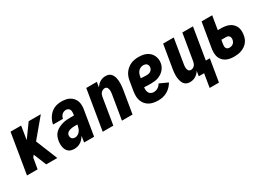

<svg xmlns="http://www.w3.org/2000/svg" viewBox="-2 -1258 3004 2163"><g transform="rotate(-30 1500.0 -176.5)"><path d="M15 0 101 -520H239L211 -346L337 -520H495L295 -281L409 0H265L199 -162L198 -165L177 -140L153 0Z M629 8Q608 8 588.5 3Q569 -2 554.5 -14.5Q540 -27 531 -44.5Q522 -62 518.5 -81.5Q515 -101 515 -121.5Q515 -142 519 -163Q523 -189 534 -214Q545 -239 565.5 -258.5Q586 -278 611 -290Q636 -302 662 -309.5Q688 -317 714.5 -319Q741 -321 766 -321H811L814 -339Q816 -353 815.5 -368Q815 -383 809 -395Q803 -407 790.5 -414Q778 -421 764 -421Q750 -421 736 -416Q722 -411 711 -400.5Q700 -390 693.5 -377Q687 -364 685 -350H556Q560 -374 569.5 -397Q579 -420 593 -441Q607 -462 626.5 -479.5Q646 -497 669 -508Q692 -519 716 -523.5Q740 -528 764 -528Q792 -528 819 -523.5Q846 -519 869 -506.5Q892 -494 909.5 -474.5Q927 -455 936 -430Q945 -405 945.5 -377Q946 -349 941 -321L888 0H758L771 -80Q759 -61 744 -44Q729 -27 710.5 -15Q692 -3 671 2.5Q650 8 629 8ZM700 -99Q718 -99 735.5 -109Q753 -119 764.5 -134.5Q776 -150 782.5 -168.5Q789 -187 792 -205L793 -214H766Q755 -214 743.5 -213.5Q732 -213 720.5 -211Q709 -209 697.5 -206Q686 -203 675.5 -197Q665 -191 657.5 -181.5Q650 -172 648 -160Q646 -148 648.5 -136Q651 -124 658 -115.5Q665 -107 676.5 -103Q688 -99 700 -99Z M1000 0 1086 -520H1224L1213 -455Q1224 -471 1237.5 -485Q1251 -499 1268 -509Q1285 -519 1303.5 -523.5Q1322 -528 1340 -528Q1359 -528 1376.5 -522.5Q1394 -517 1406 -505Q1418 -493 1426 -477Q1434 -461 1438 -443.5Q1442 -426 1443.5 -407.5Q1445 -389 1444.5 -370.5Q1444 -352 1442 -333Q1440 -314 1437 -295L1388 0H1250L1302 -314Q1303 -325 1304.5 -335.5Q1306 -346 1305.5 -356.5Q1305 -367 1303 -377Q1301 -387 1296.5 -395.5Q1292 -404 1283.5 -409Q1275 -414 1264 -414Q1251 -414 1238 -408Q1225 -402 1215.5 -391.5Q1206 -381 1201 -368Q1196 -355 1194 -342L1138 0Z M1722 8Q1691 8 1661 2.5Q1631 -3 1605.5 -17Q1580 -31 1561.5 -53.5Q1543 -76 1533.5 -104Q1524 -132 1524 -162.5Q1524 -193 1529 -225L1549 -345Q1553 -370 1561.5 -394.5Q1570 -419 1585.5 -441Q1601 -463 1622 -480.5Q1643 -498 1667.5 -509Q1692 -520 1717.5 -524Q1743 -528 1768 -528Q1795 -528 1820.5 -524Q1846 -520 1869 -509.5Q1892 -499 1910 -482Q1928 -465 1939 -443Q1950 -421 1954 -395Q1958 -369 1953 -343Q1950 -320 1939 -298.5Q1928 -277 1911 -259Q1894 -241 1873 -228.5Q1852 -216 1829.5 -209Q1807 -202 1784 -200Q1761 -198 1738 -198Q1717 -198 1696.5 -198.5Q1676 -199 1655 -201Q1652 -183 1653.5 -164.5Q1655 -146 1663 -131Q1671 -116 1687.5 -107.5Q1704 -99 1722 -99Q1736 -99 1750 -102.5Q1764 -106 1776.5 -113.5Q1789 -121 1799.5 -132.5Q1810 -144 1817 -157L1924 -108Q1909 -82 1887 -59Q1865 -36 1837.5 -20.5Q1810 -5 1780.5 1.5Q1751 8 1722 8ZM1748 -304Q1760 -304 1773 -306.5Q1786 -309 1797.5 -316.5Q1809 -324 1816.5 -335.5Q1824 -347 1826 -359Q1828 -372 1825 -384.5Q1822 -397 1813.5 -405.5Q1805 -414 1793 -417.5Q1781 -421 1768 -421Q1751 -421 1733.5 -413.5Q1716 -406 1704 -392Q1692 -378 1685.5 -361Q1679 -344 1676 -327L1673 -308Q1691 -306 1710 -305Q1729 -304 1748 -304Z M2290 175 2319 0H2250L2260 -65Q2250 -49 2236 -35Q2222 -21 2205.5 -11Q2189 -1 2170.5 3.5Q2152 8 2134 8Q2115 8 2097.5 2.5Q2080 -3 2067.5 -15Q2055 -27 2047.5 -43Q2040 -59 2035.5 -76.5Q2031 -94 2029.5 -112.5Q2028 -131 2028.5 -149.5Q2029 -168 2031.5 -187Q2034 -206 2037 -225L2086 -520H2224L2172 -206Q2170 -195 2169 -184.5Q2168 -174 2168 -163.5Q2168 -153 2170 -143Q2172 -133 2176.5 -124.5Q2181 -116 2190 -111Q2199 -106 2210 -106Q2223 -106 2236 -112Q2249 -118 2258 -128.5Q2267 -139 2272 -152Q2277 -165 2279 -178L2336 -520H2474L2407 -114H2459L2411 175Z M2709 8Q2681 8 2654 3.5Q2627 -1 2604 -13Q2581 -25 2563.5 -44.5Q2546 -64 2537.5 -88.5Q2529 -113 2528.5 -140.5Q2528 -168 2532 -196L2586 -520H2724L2695 -343H2736Q2763 -343 2790 -339Q2817 -335 2840.5 -324.5Q2864 -314 2882.5 -296Q2901 -278 2911.5 -254.5Q2922 -231 2923.5 -204Q2925 -177 2920 -149Q2917 -126 2908 -103.5Q2899 -81 2883 -61.5Q2867 -42 2846 -28.5Q2825 -15 2802 -6.5Q2779 2 2755.5 5Q2732 8 2709 8ZM2710 -106Q2723 -106 2736 -109.5Q2749 -113 2760 -121.5Q2771 -130 2777 -142.5Q2783 -155 2785 -167Q2787 -179 2785.5 -191Q2784 -203 2777 -212Q2770 -221 2759 -225Q2748 -229 2736 -229H2676L2667 -177Q2665 -165 2665 -152Q2665 -139 2670.5 -128Q2676 -117 2687 -111.5Q2698 -106 2710 -106Z"/></g></svg>

Font: Iosevka SS04 Heavy
Style: Italic
Weight: 900
Italic angle: -9°
Monospace: yes
Designer: Belleve Invis
Foundry: Belleve Invis
Version: Version 19.0.0; ttfautohint (v1.8.4)